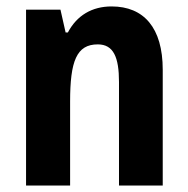

<svg xmlns="http://www.w3.org/2000/svg" viewBox="-20 -577 585 597"><path d="M327 -557C266 -557 219 -529 191 -476H184L168 -547H61V0H198V-261C198 -387 218 -439 284 -439C333 -439 350 -399 350 -322V0H486V-360C486 -491 427 -557 327 -557Z"/></svg>

Font: Noto Sans Lao Looped Condensed
Style: Bold
Weight: 700
Width: 3
Designer: Mark Frömberg, Ben Mitchell
Foundry: The Fontpad Ltd
Version: Version 1.002